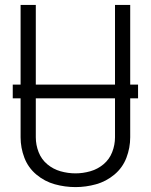

<svg xmlns="http://www.w3.org/2000/svg" viewBox="-20 -755 615 783"><path d="M32 -354V-410H543V-354ZM288 8Q245 8 203.5 -3.5Q162 -15 128.5 -43Q95 -71 79.5 -111.5Q64 -152 64 -195V-735H126V-195Q126 -164 137.5 -134.5Q149 -105 173 -85Q197 -65 227 -56.5Q257 -48 288 -48Q318 -48 348 -56.5Q378 -65 402 -85Q426 -105 437.5 -134.5Q449 -164 449 -195V-735H511V-195Q511 -152 495.5 -111.5Q480 -71 446.5 -43Q413 -15 371.5 -3.5Q330 8 288 8Z"/></svg>

Font: Jozsika Light
Style: Regular
Weight: 300
Monospace: yes
Designer: Belleve Invis
Foundry: Belleve Invis
Version: 2.1.0